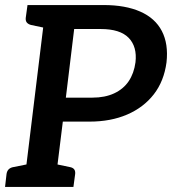

<svg xmlns="http://www.w3.org/2000/svg" viewBox="-23 -741 682 761"><path d="M71 0 159 -721H388Q474 -721 533 -695Q592 -669 618.5 -618Q645 -567 637 -494Q627 -419 586.5 -367Q546 -315 481 -287Q416 -259 332 -259H226L194 0ZM238 -354H343Q393 -354 429.5 -371Q466 -388 487 -419Q508 -450 514 -494Q521 -556 487 -591Q453 -626 376 -626H271ZM-3 0 3 -52Q5 -64 12 -70.5Q19 -77 31 -79L96 -92L97 0ZM186 -721 162 -629 100 -642Q89 -645 83.5 -651.5Q78 -658 79 -670L86 -721ZM168 0 191 -92 253 -79Q265 -77 270.5 -70.5Q276 -64 275 -52L268 0Z"/></svg>

Font: Aleo SemiBold
Style: Italic
Weight: 600
Italic angle: -7°
Designer: Alessio Laiso
Foundry: Alessio Laiso
Version: Version 2.001;gftools[0.9.29]